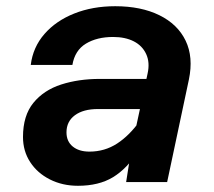

<svg xmlns="http://www.w3.org/2000/svg" viewBox="-20 -586 690 618"><path d="M386 0 403 -108 455 -349Q463 -385 450.5 -412Q438 -439 410.5 -453Q383 -467 344 -467Q292 -467 256.5 -445.5Q221 -424 213 -377H79Q86 -434 123 -476.5Q160 -519 219 -542.5Q278 -566 351 -566Q434 -566 493 -537Q552 -508 577.5 -455Q603 -402 588 -330L518 0ZM231 12Q181 12 140.5 -8.5Q100 -29 77 -64.5Q54 -100 54 -145Q54 -214 87.5 -255Q121 -296 177 -314Q233 -332 301 -332H466L445 -235H295Q248 -235 221 -215Q194 -195 194 -160Q194 -131 214 -114.5Q234 -98 268 -98Q317 -98 357 -124Q397 -150 431 -198L427 -102Q389 -43 343.5 -15.5Q298 12 231 12Z"/></svg>

Font: Azeret Mono Thin SemiBold
Style: Italic
Weight: 600
Italic angle: -12°
Version: Version 1.002